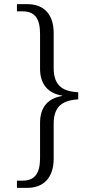

<svg xmlns="http://www.w3.org/2000/svg" viewBox="-20 -780 460 930"><path d="M62 130H111C195 130 240 77 240 -12V-181C240 -273 292 -294 359 -299V-333C292 -337 240 -358 240 -450V-619C240 -709 195 -760 111 -760H62V-725H90C150 -725 174 -688 174 -616V-447C174 -373 212 -328 281 -317V-315C211 -304 174 -259 174 -185V-14C174 57 150 95 90 95H62Z"/></svg>

Font: Noto Serif Ethiopic Light
Style: Regular
Weight: 300
Designer: Monotype Design Team
Foundry: Monotype Imaging Inc.
Version: Version 2.102